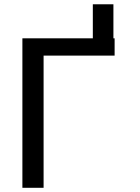

<svg xmlns="http://www.w3.org/2000/svg" viewBox="-20 -894 665 914"><path d="M525.6 -711.6V-629.3H187.5V0H86.6V-711.6H421.9V-873.6H519.9V-711.6Z"/></svg>

Font: Interface
Style: Regular
Weight: 400
Designer: Rasmus Andersson
Foundry: rsms
Version: Version 1.8